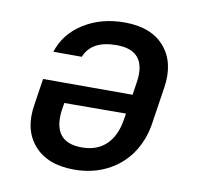

<svg xmlns="http://www.w3.org/2000/svg" viewBox="-68 -631 736 712"><g transform="rotate(10 300.0 -275.0)"><path d="M346 -560Q447 -560 497 -501.5Q547 -443 532 -347L510 -203Q499 -139 464.5 -91Q430 -43 376 -16.5Q322 10 255 10Q154 10 103.5 -48.5Q53 -107 69 -203L84 -301H421L428 -347Q448 -472 331 -472Q237 -472 211 -407H104Q126 -477 192 -518.5Q258 -560 346 -560ZM173 -202Q164 -141 187.5 -108.5Q211 -76 269 -76Q326 -76 360.5 -109Q395 -142 405 -203L409 -228L177 -227Z"/></g></svg>

Font: NKDuy Mono SemiBold
Style: Italic
Weight: 600
Italic angle: -9°
Monospace: yes
Designer: NKDuy
Foundry: NKDuy
Version: Version 2.251; ttfautohint (v1.8.4.7-5d5b)